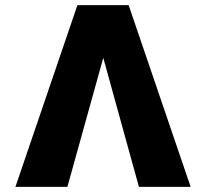

<svg xmlns="http://www.w3.org/2000/svg" viewBox="-20 -727 804 747"><path d="M381.8 -502 242.2 0H40L281.2 -707H480.5L721.7 0H520.5Z"/></svg>

Font: Pretendard JP Black
Style: Regular
Weight: 900
Designer: Base glyphs from Inter by Rasmus Andersson; Hangeul glyphs from Noto Sans CJK(Source Han Sans) by Jang Soo-young and Kan
Foundry: Kil Hyung-jin
Version: Version 1.309